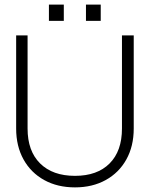

<svg xmlns="http://www.w3.org/2000/svg" viewBox="-20 -804 648 832"><path d="M352.5 -784H416.5V-713.5H352.5ZM192 -784H256.5V-713.5H192ZM50 -650.5H99.5V-247Q99.5 -149.5 153.8 -95.8Q208 -42 305 -42Q401.5 -42 455 -95.8Q508.5 -149.5 508.5 -247V-650.5H559.5V-247Q559.5 -170.5 527.5 -113Q495.5 -55.5 438 -23.8Q380.5 8 305 8Q229 8 171.5 -23.8Q114 -55.5 82 -113Q50 -170.5 50 -247Z"/></svg>

Font: Overused Grotesk Light
Style: Regular
Weight: 300
Version: Version 0.004